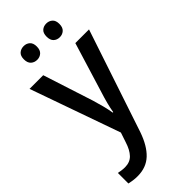

<svg xmlns="http://www.w3.org/2000/svg" viewBox="-302 -787 1082 1082"><g transform="rotate(-45 238.5 -246.5)"><path d="M2 -539H111L208 -239Q218 -206 226 -175Q234 -144 239 -113H243Q247 -139 255.5 -172Q264 -205 275 -239L367 -539H476L271 75Q243 156 198.5 198Q154 240 85 240Q65 240 48.5 237.5Q32 235 19 232V148Q29 150 42.5 152Q56 154 70 154Q110 154 134 129Q158 104 173 56L192 -1ZM97 -679Q97 -707 112 -720Q127 -733 149 -733Q170 -733 185 -720Q200 -707 200 -679Q200 -651 185 -637.5Q170 -624 149 -624Q127 -624 112 -637.5Q97 -651 97 -679ZM278 -679Q278 -707 292.5 -720Q307 -733 329 -733Q350 -733 365 -720Q380 -707 380 -679Q380 -651 365 -637.5Q350 -624 329 -624Q307 -624 292.5 -637.5Q278 -651 278 -679Z"/></g></svg>

Font: Noto Sans Telugu SemiCondensed Medium
Style: Regular
Weight: 500
Width: 4
Designer: Jelle Bosma - Monotype Design Team
Foundry: Monotype Imaging Inc.
Version: Version 2.005; ttfautohint (v1.8.4.7-5d5b)